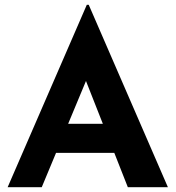

<svg xmlns="http://www.w3.org/2000/svg" viewBox="-20 -785 736 805"><path d="M12 0 344 -765H352L684 0H516L304 -538L409 -610L155 0ZM239 -266H460L511 -144H194Z"/></svg>

Font: Reem Kufi Fun
Style: Bold
Weight: 700
Designer: Khaled Hosny
Version: Version 1.005